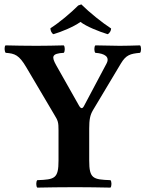

<svg xmlns="http://www.w3.org/2000/svg" viewBox="-20 -854 664 876"><path d="M387 -122V-268C387 -308 391 -329 404 -351L532 -565C555 -603 574 -609 619 -613C625 -619 625 -641 619 -647C589 -646 549 -645 526 -645C503 -645 455 -646 415 -647C409 -641 409 -619 415 -613C459 -610 482 -594 466 -564L363 -370C356 -357 349 -357 340 -373L236 -557C215 -595 215 -610 271 -613C277 -619 277 -641 271 -647C231 -646 187 -645 147 -645C108 -645 35 -646 5 -647C-1 -641 0 -619 6 -613C48 -610 67 -603 100 -547L227 -332C245 -303 247 -296 247 -259V-122C247 -39 230 -35 150 -32C144 -26 144 -4 150 2C199 1 257 0 325 0C380 0 434 1 484 2C490 -4 490 -26 484 -32C404 -35 387 -39 387 -122ZM487 -724C447 -750 388 -797 351 -834L337 -829C302 -794 252 -752 210 -725C210 -715 215 -702 224 -698C261 -709 317 -732 347 -754C374 -733 432 -710 471 -698C480 -702 487 -714 487 -724Z"/></svg>

Font: Libertinus Serif
Style: Bold
Weight: 700
Designer: Philipp H. Poll, Khaled Hosny
Foundry: Caleb Maclennan
Version: Version 7.050;RELEASE